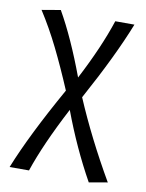

<svg xmlns="http://www.w3.org/2000/svg" viewBox="-81 -481 632 829"><g transform="rotate(10 234.5 -67.0)"><path d="M366 289Q290 153 231 -5Q144 161 103 283H18Q78 133 200 -84Q159 -181 120 -260Q81 -339 36 -409L118 -423Q181 -313 242 -149Q319 -297 358 -416H442Q385 -271 274 -68Q345 99 447 275Z"/></g></svg>

Font: Ysabeau Infant Medium
Style: Regular
Weight: 500
Designer: Christian Thalmann (Catharsis Fonts)
Version: Version 0.003